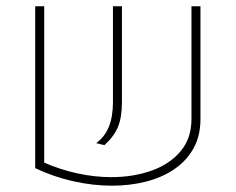

<svg xmlns="http://www.w3.org/2000/svg" viewBox="-20 -585 755 615"><path d="M121.6 -564.9V-64Q173.3 -41.5 228.5 -29.5Q283.7 -17.6 336.4 -17.6Q406.2 -17.6 464.6 -38.1Q522.9 -58.6 558.1 -100.1Q593.3 -141.6 593.3 -203.6V-564.9H622.1V-203.6Q622.1 -149.4 599.6 -109.4Q577.1 -69.3 537.8 -42.7Q498.5 -16.1 447.3 -3.2Q396 9.8 338.4 9.8Q277.8 9.8 214.6 -4.4Q151.4 -18.6 92.8 -46.4V-564.9ZM288.1 -126.5Q315.4 -146.5 328.6 -178.7Q341.8 -210.9 341.8 -258.8V-564.9H370.6V-258.8Q370.6 -210 358.2 -179.2Q345.7 -148.4 314.5 -120.1Z"/></svg>

Font: Heebo Thin
Style: Regular
Weight: 250
Designer: Oded Ezer
Foundry: Ezer Type House
Version: Version 3.100